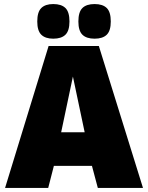

<svg xmlns="http://www.w3.org/2000/svg" viewBox="-20 -928 731 948"><path d="M5 0 220 -701H468L686 0H463L434 -109H246L218 0ZM282 -275H398L340 -550ZM447 -737Q407 -737 387 -756.5Q367 -776 367 -822Q367 -869 387 -888.5Q407 -908 447 -908Q487 -908 507 -888.5Q527 -869 527 -822Q527 -776 507 -756.5Q487 -737 447 -737ZM243 -737Q204 -737 184 -756.5Q164 -776 164 -822Q164 -869 184 -888.5Q204 -908 243 -908Q283 -908 303 -888.5Q323 -869 323 -822Q323 -776 303 -756.5Q283 -737 243 -737Z"/></svg>

Font: Georama ExtraCondensed Thin ExtraBold
Style: Regular
Weight: 800
Version: Version 1.001